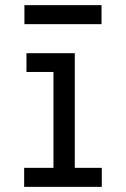

<svg xmlns="http://www.w3.org/2000/svg" viewBox="-20 -727 490 747"><path d="M74 0V-74H188V-447H83V-520H271V-74H376V0ZM75 -633V-707H375V-633Z"/></svg>

Font: Zed Sans Extended
Style: Regular
Weight: 400
Width: 7
Designer: Belleve Invis
Foundry: Belleve Invis
Version: Version 1.0.0; ttfautohint (v1.8.4)